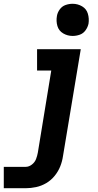

<svg xmlns="http://www.w3.org/2000/svg" viewBox="-64 -790 516 1015"><path d="M-44 205H72Q99 205 127 199Q155 193 180.5 178Q206 163 225 139.5Q244 116 254.5 89.5Q265 63 269 35L363 -530H132V-417H207L136 17Q133 34 126.5 51Q120 68 104.5 80Q89 92 72 92H-44ZM320 -600Q339 -600 357.5 -606.5Q376 -613 388 -629.5Q400 -646 404 -665Q408 -692 400.5 -717.5Q393 -743 370 -756.5Q347 -770 320 -770Q301 -770 282.5 -763.5Q264 -757 252 -740.5Q240 -724 237 -706Q232 -678 239.5 -652.5Q247 -627 270 -613.5Q293 -600 320 -600Z"/></svg>

Font: Iosevka Sparkle XBdObl
Style: Regular
Weight: 800
Italic angle: -9°
Designer: Belleve Invis
Foundry: Belleve Invis
Version: Version 4.5.0; ttfautohint (v1.8.3)